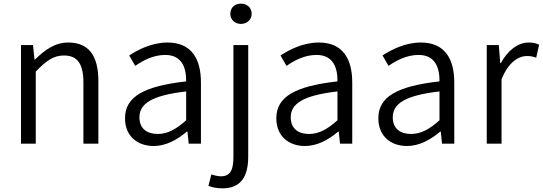

<svg xmlns="http://www.w3.org/2000/svg" viewBox="-20 -787 2974 1052"><path d="M95 0H176V-395C232 -453 273 -483 330 -483C405 -483 437 -437 437 -333V0H519V-343C519 -481 467 -554 354 -554C280 -554 224 -512 172 -461H169L161 -540H95Z M822 13C890 13 952 -22 1004 -66H1007L1014 0H1081V-335C1081 -465 1029 -554 898 -554C811 -554 735 -514 688 -483L721 -426C762 -455 820 -486 885 -486C978 -486 1001 -414 1000 -341C768 -315 665 -257 665 -139C665 -41 733 13 822 13ZM844 -53C789 -53 744 -79 744 -144C744 -218 809 -264 1000 -286V-128C945 -79 899 -53 844 -53Z M1199 245C1300 245 1340 180 1340 71V-540H1259V70C1259 136 1247 179 1191 179C1171 179 1152 173 1138 169L1122 231C1140 239 1168 245 1199 245ZM1300 -656C1333 -656 1359 -679 1359 -711C1359 -746 1333 -767 1300 -767C1267 -767 1242 -746 1242 -711C1242 -679 1267 -656 1300 -656Z M1651 13C1719 13 1781 -22 1833 -66H1836L1843 0H1910V-335C1910 -465 1858 -554 1727 -554C1640 -554 1564 -514 1517 -483L1550 -426C1591 -455 1649 -486 1714 -486C1807 -486 1830 -414 1829 -341C1597 -315 1494 -257 1494 -139C1494 -41 1562 13 1651 13ZM1673 -53C1618 -53 1573 -79 1573 -144C1573 -218 1638 -264 1829 -286V-128C1774 -79 1728 -53 1673 -53Z M2210 13C2278 13 2340 -22 2392 -66H2395L2402 0H2469V-335C2469 -465 2417 -554 2286 -554C2199 -554 2123 -514 2076 -483L2109 -426C2150 -455 2208 -486 2273 -486C2366 -486 2389 -414 2388 -341C2156 -315 2053 -257 2053 -139C2053 -41 2121 13 2210 13ZM2232 -53C2177 -53 2132 -79 2132 -144C2132 -218 2197 -264 2388 -286V-128C2333 -79 2287 -53 2232 -53Z M2647 0H2728V-352C2765 -446 2821 -480 2867 -480C2888 -480 2900 -477 2918 -471L2934 -542C2916 -551 2900 -554 2877 -554C2816 -554 2761 -509 2724 -441H2721L2713 -540H2647Z"/></svg>

Font: Genne Gothic Normal
Style: Regular
Weight: 350
Designer: Ryoko NISHIZUKA (kana & ideographs); Paul D. Hunt (Latin, Greek & Cyrillic); Wenlong ZHANG (bopomofo); Sandoll Communica
Foundry: Adobe Systems Incorporated
Version: Version 1.004;PS 1.004;hotconv 16.6.51;makeotf.lib2.5.65220